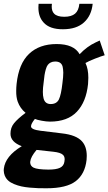

<svg xmlns="http://www.w3.org/2000/svg" viewBox="-29 -820 573 1014"><path d="M303.7 -665.5Q233.4 -665 201.2 -701.2Q173.8 -731 173.8 -780.3Q173.8 -789.6 174.8 -799.8H245.1Q244.1 -792.5 244.1 -786.1Q244.1 -760.7 256.8 -748Q272.5 -731.4 310.5 -731.4Q348.1 -731.4 367.4 -747.8Q386.7 -764.2 390.1 -799.8H460.4Q454.1 -737.3 414.3 -701.4Q374.5 -665.5 303.7 -665.5ZM216.8 174.3Q191.9 174.3 172.9 173.8Q153.8 173.3 128.2 170.9Q102.5 168.5 83.7 164.3Q64.9 160.2 45.7 152.3Q26.4 144.5 14.6 133.8Q2.9 123.5 -3.9 107.4Q-8.8 95.2 -9.3 80.1Q-9.3 75.7 -8.8 71.3Q-1.5 4.9 85.9 -47.9Q26.4 -70.3 26.4 -113.3Q25.9 -145.5 45.2 -169.2Q64.5 -192.9 106 -224.1Q77.1 -248 64.5 -283.2Q56.2 -306.6 56.6 -339.8Q56.6 -356.9 58.6 -376.5Q69.8 -483.4 124.3 -535.4Q178.7 -587.4 270 -587.4Q361.3 -587.4 391.6 -533.7Q430.2 -574.7 476.6 -596.2L497.6 -606L523.9 -528.3Q507.3 -523.9 472.7 -510.3Q438 -496.6 422.4 -487.3Q437.5 -456.1 437.5 -409.2Q437.5 -393.6 436 -376Q426.3 -282.2 377 -230Q327.6 -177.7 234.9 -177.7Q216.3 -177.7 191.2 -182.4Q166 -187 155.3 -191.9Q134.8 -166.5 134.8 -152.8Q134.8 -135.7 185.1 -129.4Q192.9 -127.9 237.8 -123Q282.7 -118.2 297.4 -115.7Q374 -107.4 404.3 -73.2Q429.2 -45.4 429.2 3.4Q429.2 13.7 428.2 24.4Q419.9 99.1 371.1 136.7Q322.3 174.3 216.8 174.3ZM226.6 75.7Q267.6 75.7 287.6 66.2Q307.6 56.6 311 34.7Q312.5 27.3 312.5 21.5Q312.5 5.4 302.7 -2.9Q290 -14.6 252.9 -18.6L164.1 -28.3Q133.3 8.3 130.9 32.7Q130.4 35.2 130.4 37.6Q130.9 56.6 148.4 65.4Q168 75.2 226.6 75.7ZM238.8 -270.5Q270 -270.5 282 -294.9Q293.9 -319.3 300.8 -381.8Q305.2 -413.6 305.2 -436.5Q304.7 -455.1 301.8 -467.8Q294.9 -495.1 262.7 -495.1Q249 -495.1 239.3 -490.2Q229.5 -485.4 223.4 -477.3Q217.3 -469.2 212.9 -453.9Q208.5 -438.5 206.1 -423.1Q203.6 -407.7 201.2 -381.8Q197.3 -355 197.3 -334.5Q197.3 -314.5 201.2 -299.8Q209 -270.5 238.8 -270.5Z"/></svg>

Font: Oswald
Style: Demi-Bold
Weight: 600
Designer: Vernon Adams
Foundry: Vernon Adams
Version: 3.0; ttfautohint (v0.94.23-7a4d-dirty) -l 8 -r 50 -G 200 -x 